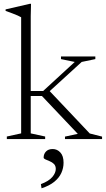

<svg xmlns="http://www.w3.org/2000/svg" viewBox="-20 -733 558 1012"><path d="M232 -243.5 235.5 -259.5 453 -29.5 518 -13V0H322.5V-13L390 -27.5L201 -227H130.5V-253.5H207.5L374 -406.5L301.5 -421.5V-435.5H482.5V-421.5L410.5 -406.5ZM142 -30 218 -13.5V0H16V-13.5L91.5 -30V-642Q85 -646 73.2 -651.2Q61.5 -656.5 45.2 -662.5Q29 -668.5 9.5 -675.5V-683.5L137.5 -713H143.5L142 -648ZM195.5 237.5Q237 222 255.5 200.2Q274 178.5 274 157.5Q274 141 264.5 131.5Q255 122 242 116.8Q229 111.5 219.5 107.2Q210 103 210 97.5Q210 78.5 222.5 65.5Q235 52.5 257.5 52.5Q281.5 52.5 298.2 70.8Q315 89 315 124.5Q315 153 303.2 178.8Q291.5 204.5 266 225.2Q240.5 246 199 259.5Z"/></svg>

Font: Newsreader 24pt Light
Style: Regular
Weight: 300
Designer: Hugues Gentile
Foundry: Production Type
Version: Version 1.003